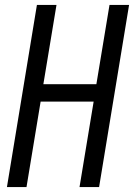

<svg xmlns="http://www.w3.org/2000/svg" viewBox="-20 -755 541 775"><path d="M8 0 129 -735H208L155 -415H369L422 -735H501L380 0H301L358 -345H144L87 0Z"/></svg>

Font: Iosevka Curly
Style: Italic
Weight: 400
Italic angle: -9°
Monospace: yes
Designer: Belleve Invis
Foundry: Belleve Invis
Version: Version 22.1.2; ttfautohint (v1.8.4)